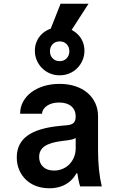

<svg xmlns="http://www.w3.org/2000/svg" viewBox="-20 -1000 640 1030"><path d="M386 -375Q386 -352 375 -341Q364 -330 338 -328L305 -325Q185 -314 127.5 -272.5Q70 -231 70 -156Q70 -119 83 -88.5Q96 -58 119 -36Q142 -14 174 -2Q206 10 245 10Q286 10 318 -4Q350 -18 372 -44Q394 -70 406 -107.5Q418 -145 418 -193L365 -70H395Q398 -50 401.5 -32.5Q405 -15 410 0H526Q516 -42 511 -90Q506 -138 506 -193V-376Q506 -415 491 -447Q476 -479 449 -502Q422 -525 384 -537.5Q346 -550 299 -550Q253 -550 214.5 -538Q176 -526 148 -505Q120 -484 104 -454.5Q88 -425 88 -390H205Q208 -417 233.5 -433.5Q259 -450 297 -450Q339 -450 362.5 -430Q386 -410 386 -375ZM386 -292V-204Q386 -179 377 -157Q368 -135 352.5 -119Q337 -103 315.5 -94Q294 -85 270 -85Q233 -85 211.5 -105Q190 -125 190 -158Q190 -195 219.5 -215.5Q249 -236 315 -244L347 -248Q389 -253 408 -278.5Q427 -304 427 -352ZM167 -728Q167 -700.1 177.5 -676.1Q188 -652 206.2 -634Q224.4 -615.9 248.2 -606Q272 -596 299.9 -596Q327.8 -596 351.9 -606Q376 -616 394 -634Q412 -652 422.5 -676.1Q433 -700.1 433 -728Q433 -754.8 423 -777.9Q413 -801 394.8 -818.1Q376.6 -835.2 352.8 -844.6Q329 -854 300.5 -854Q272 -854 247.5 -844.5Q223 -835 205 -818Q187 -801 177 -777.9Q167 -754.8 167 -728ZM299.9 -672Q277 -672 262.5 -686.9Q248 -701.9 248 -724.9Q248 -748 262.6 -763Q277.1 -778 300.1 -778Q323 -778 337.5 -763.1Q352 -748.1 352 -725.1Q352 -702 337.4 -687Q322.9 -672 299.9 -672ZM455 -980H305L226 -780H326Z"/></svg>

Font: CommitMonoV143 ExtLt
Style: Regular
Weight: 200
Monospace: yes
Designer: Eigil Nikolajsen
Foundry: Eigil Nikolajsen
Version: Version 1.143